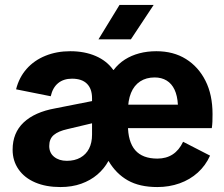

<svg xmlns="http://www.w3.org/2000/svg" viewBox="-20 -744 906 776"><path d="M370 -250 252 -222Q216 -214 197.5 -198.5Q179 -183 179 -154Q179 -126 199 -110Q219 -94 250 -94Q282 -94 305 -107Q328 -120 340 -143.5Q352 -167 352 -200V-347Q352 -385 331.5 -405.5Q311 -426 271 -426Q237 -426 215 -408Q193 -390 185 -355L45 -383Q57 -431 87.5 -465.5Q118 -500 163.5 -518.5Q209 -537 264 -537Q322 -537 367 -517.5Q412 -498 438 -461H439Q459 -487 485 -503.5Q511 -520 543 -528.5Q575 -537 612 -537Q681 -537 731.5 -505.5Q782 -474 810.5 -417.5Q839 -361 839 -283Q839 -266 838.5 -252.5Q838 -239 836 -226H485V-321H699Q697 -357 685.5 -381.5Q674 -406 653.5 -418.5Q633 -431 605 -431Q571 -431 546.5 -415Q522 -399 509.5 -368.5Q497 -338 497 -294V-240Q497 -171 526.5 -137Q556 -103 616 -103Q652 -103 678 -120Q704 -137 720 -171L829 -115Q811 -75 779.5 -46.5Q748 -18 706 -3Q664 12 616 12Q544 12 496.5 -15Q449 -42 419 -93H418Q401 -62 373.5 -38.5Q346 -15 308.5 -1.5Q271 12 224 12Q166 12 122.5 -6.5Q79 -25 55 -59.5Q31 -94 31 -139Q31 -207 75.5 -249Q120 -291 203 -306L370 -339ZM463 -724H601L509 -585H378Z"/></svg>

Font: TikTok Sans 24pt
Style: Bold
Weight: 700
Version: Version 4.000